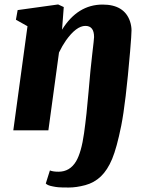

<svg xmlns="http://www.w3.org/2000/svg" viewBox="-20 -588 670 866"><path d="M404.3 -420.9Q404.3 -471.2 365.2 -471.2Q324.2 -471.2 277.3 -405.3Q261.2 -382.3 246.1 -351.1L198.2 0H40L104 -469.7L51.8 -499L59.6 -542.5L242.2 -567.9L267.6 -556.2L259.8 -454.1Q330.1 -567.4 442.9 -567.4Q540.5 -567.4 566.4 -491.7Q573.2 -470.7 573.2 -451.2Q573.2 -431.6 566.9 -356.9Q546.9 -121.6 526.9 -21.5Q506.8 78.6 485.8 128.9Q464.8 179.2 434.8 207.8Q404.8 236.3 364.5 247.1Q324.2 257.8 290.3 257.8Q256.3 257.8 243.2 256.6Q230 255.4 218.8 252.9Q194.3 248.5 186.5 239.7L205.1 180.7Q218.8 186.5 244.1 186.5Q269.5 186.5 289.3 174.8Q309.1 163.1 323.2 139.6Q347.2 98.6 359.1 12.9Q371.1 -72.8 379.4 -173.6Q387.7 -274.4 396 -343.5Q404.3 -412.6 404.3 -420.9Z"/></svg>

Font: Merriweather
Style: Heavy Italic
Weight: 900
Italic angle: -7°
Designer: Eben Sorkin
Foundry: Eben Sorkin
Version: Version 1.001